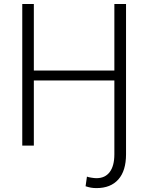

<svg xmlns="http://www.w3.org/2000/svg" viewBox="-20 -731 745 964"><path d="M149.9 -710.9V-377H554.2V-710.9H612.8V43.5Q612.8 126.5 574.2 169.9Q535.6 213.4 464.4 213.4Q449.2 213.4 436.8 211.2Q424.3 209 409.7 204.1L416.5 155.8Q423.8 158.7 439 161.1Q454.1 163.6 464.4 163.6Q507.8 163.6 531 132.6Q554.2 101.6 554.2 43.5V-327.1H149.9V0H91.8V-710.9Z"/></svg>

Font: Roboto Web
Style: Light
Weight: 300
Designer: Google
Version: Version 1.200310; 2013